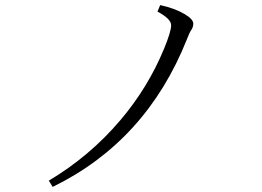

<svg xmlns="http://www.w3.org/2000/svg" viewBox="-20 -756 1040 762"><path d="M173.8 -39.1Q335.9 -135.7 457.5 -278.8Q567.4 -408.2 631.3 -563Q659.2 -630.9 659.2 -655.8Q659.2 -681.2 605 -710L615.7 -735.8Q674.3 -723.1 713.4 -699.7Q747.1 -679.7 747.1 -662.1Q747.1 -648.9 739.3 -637.2Q731.9 -627 722.2 -601.1Q561 -195.8 189 -14.2Z"/></svg>

Font: I.Ming
Style: Regular
Weight: 400
Designer: Ichiten Fonts Project
Version: Version 5.10 Mar 24, 2018